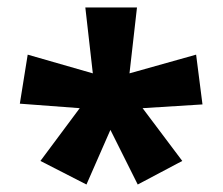

<svg xmlns="http://www.w3.org/2000/svg" viewBox="-20 -886 595 513"><path d="M346 -866H208L228 -690L54 -740L33 -609L193 -597L88 -456L211 -393L275 -539L348 -393L467 -456L361 -597L521 -607L504 -740L326 -690Z"/></svg>

Font: Noto Sans Malayalam UI ExtraBold
Style: Regular
Weight: 800
Designer: Jelle Bosma - Monotype Design Team
Foundry: Monotype Imaging Inc.
Version: Version 2.104